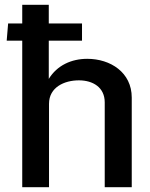

<svg xmlns="http://www.w3.org/2000/svg" viewBox="-20 -783 628 803"><path d="M185 0V-349C185 -418 249 -447 310 -447C368 -447 418 -418 418 -355V0H531V-375C531 -480 442 -537 345 -537C279 -537 219 -510 184 -453V-613H323V-685H184V-763H73V-685H14L8 -613H73V0Z"/></svg>

Font: Cheyenne Sans Medium
Style: Regular
Weight: 500
Designer: The Public Sans project authors (U.S. Web Design System), Libre Franklin designed by Pablo Impallari and Rodrigo Fuenzal
Foundry: The Cheyenne Sans Project Authors
Version: Version 2.007